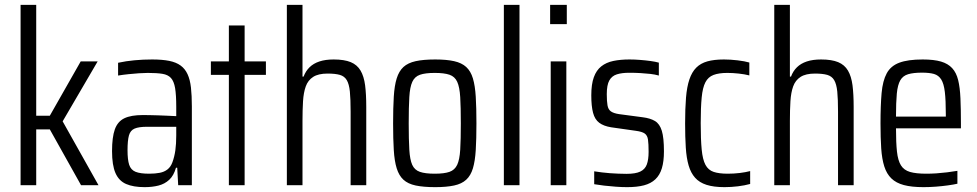

<svg xmlns="http://www.w3.org/2000/svg" viewBox="-20 -763 4027 791"><path d="M64.8 0V-743H129.2V-286.2H185.2L312.5 -510H382.3L238.1 -263.1L385.8 0H313.9L185.2 -230H129.2V0Z M575.8 8Q529.5 8 499.7 -4.9Q469.8 -17.8 455.7 -50.1Q441.6 -82.4 441.6 -140.2Q441.6 -197.8 453.1 -230.1Q464.7 -262.4 492.2 -275.7Q519.7 -289 568.2 -289Q580.1 -289 596.3 -288.7Q612.6 -288.5 631.2 -287.8Q649.9 -287.1 668.9 -286.3Q688 -285.5 706.1 -284.5V-322.9Q706.1 -371.8 701.4 -400Q696.6 -428.2 684.3 -441.7Q671.9 -455.3 648.8 -458.9Q625.8 -462.6 588.7 -462.6Q573.3 -462.6 552.8 -461.2Q532.3 -459.7 510.3 -457.5Q488.4 -455.3 466.5 -451.8V-504.4Q499.1 -511.5 534.2 -514.7Q569.3 -518 606.8 -518Q648.5 -518 677.2 -512.2Q705.8 -506.4 724.1 -493Q742.4 -479.7 752.7 -457.3Q763 -435 766.7 -402.3Q770.4 -369.5 770.4 -324.6V0H714.1L710.1 -72H705Q695.9 -39.7 677.3 -22.4Q658.6 -5 632.8 1.5Q607 8 575.8 8ZM594.3 -47.4Q619.7 -47.4 638.2 -51.1Q656.8 -54.7 670 -65Q683.3 -75.3 690.2 -94.3Q698.6 -116.8 702.4 -143.6Q706.1 -170.5 706.1 -205.1V-240.7H585.4Q551.9 -240.7 534.4 -233.2Q517 -225.8 511.2 -205Q505.4 -184.3 505.4 -144Q505.4 -105 512.2 -84.1Q519.1 -63.1 538.5 -55.2Q557.9 -47.4 594.3 -47.4Z M922.9 0V-454.6H848.8V-510H922.9V-658H987.8V-510H1075.5V-454.6H987.8V0Z M1161.8 0V-743H1226.2V-447.3H1230.7Q1239.3 -470.3 1255.3 -485.9Q1271.3 -501.6 1295.9 -509.8Q1320.5 -518 1354.6 -518Q1398.3 -518 1425 -507Q1451.6 -495.9 1465.5 -472.1Q1479.4 -448.4 1484.2 -411.5Q1488.9 -374.5 1488.9 -322.7V0H1424.5V-302.5Q1424.5 -354.7 1421.4 -385.8Q1418.2 -416.8 1408.6 -432.9Q1399.1 -449 1380.1 -454.5Q1361.2 -459.9 1329.7 -459.9Q1291.5 -459.9 1270.2 -446.2Q1248.8 -432.4 1239.7 -407.1Q1230.6 -381.7 1228.4 -345.8Q1226.2 -309.9 1226.2 -265.1V0Z M1773 8Q1724.4 8 1692.5 1.2Q1660.7 -5.5 1642.1 -22.6Q1623.6 -39.6 1614.3 -69.6Q1605 -99.6 1602.3 -144.9Q1599.5 -190.1 1599.5 -254.5Q1599.5 -319 1602.3 -364.5Q1605 -409.9 1614.3 -439.9Q1623.6 -469.9 1642.1 -487Q1660.7 -504 1692.5 -511Q1724.4 -518 1773 -518Q1819.5 -518 1850.9 -511Q1882.2 -504 1900.7 -487Q1919.3 -469.9 1928.3 -439.9Q1937.3 -409.9 1940 -364.5Q1942.8 -319 1942.8 -254.5Q1942.8 -190.1 1940 -144.9Q1937.3 -99.6 1928.3 -69.6Q1919.3 -39.6 1900.7 -22.6Q1882.2 -5.5 1850.9 1.2Q1819.5 8 1773 8ZM1770.9 -47.4Q1810.2 -47.4 1831.8 -55Q1853.4 -62.6 1863.5 -83.9Q1873.5 -105.2 1876 -146.4Q1878.5 -187.5 1878.5 -254.5Q1878.5 -321.6 1876 -362.9Q1873.5 -404.3 1863.7 -425.8Q1853.9 -447.4 1832.1 -455Q1810.2 -462.6 1770.9 -462.6Q1732.1 -462.6 1710.2 -455Q1688.4 -447.4 1678.6 -425.8Q1668.7 -404.3 1666.3 -362.9Q1663.8 -321.6 1663.8 -254.5Q1663.8 -187.5 1666.3 -146.4Q1668.7 -105.2 1678.3 -83.9Q1687.9 -62.6 1709.8 -55Q1731.6 -47.4 1770.9 -47.4Z M2055.8 0V-743H2120.2V0Z M2246.4 -663.5V-743H2315.1V-663.5ZM2248.8 0V-510H2313.2V0Z M2563.5 8Q2542 8 2517.2 6.2Q2492.4 4.5 2469 1.7Q2445.7 -1.1 2428 -4.1V-57.2Q2443.9 -54.7 2460.1 -52.7Q2476.3 -50.7 2492.7 -49.5Q2509.1 -48.3 2526.3 -47.6Q2543.5 -46.8 2561 -46.8Q2598.2 -46.8 2617.7 -56.1Q2637.3 -65.4 2644.7 -85.3Q2652.1 -105.2 2652.1 -137.3Q2652.1 -170.5 2649.6 -187.7Q2647.2 -204.9 2636.3 -212.8Q2625.4 -220.7 2599.6 -224.1L2497.7 -238.6Q2466.8 -243.6 2448.7 -257.2Q2430.5 -270.8 2423.3 -298.2Q2416 -325.6 2416 -370.3Q2416 -416.1 2426.5 -444.9Q2436.9 -473.7 2457.2 -489.7Q2477.5 -505.8 2506.8 -511.9Q2536.1 -518 2573.4 -518Q2594.5 -518 2616.8 -516.2Q2639.2 -514.5 2659.7 -511.7Q2680.3 -508.9 2694.3 -504.9V-451.8Q2678.3 -456.3 2659.3 -458.5Q2640.3 -460.7 2618.7 -461.9Q2597.1 -463.2 2572.2 -463.2Q2541.8 -463.2 2521.3 -456.7Q2500.8 -450.3 2490.3 -431.6Q2479.8 -412.9 2479.8 -375.1Q2479.8 -346 2482.8 -329Q2485.7 -312 2496.8 -304.1Q2507.9 -296.2 2530.7 -292.8L2627.8 -279.9Q2659.1 -276 2678.4 -264.4Q2697.7 -252.8 2706.5 -224.3Q2715.3 -195.8 2715.3 -139.5Q2715.3 -98.3 2706.8 -70Q2698.3 -41.6 2679.9 -24.3Q2661.6 -7 2633.1 0.5Q2604.5 8 2563.5 8Z M2964.7 8Q2920.2 8 2890.7 -1.5Q2861.1 -11 2843.6 -30.8Q2826 -50.5 2817 -81.3Q2808 -112.1 2805.3 -155.3Q2802.5 -198.5 2802.5 -254.5Q2802.5 -315.8 2806.2 -360.7Q2809.9 -405.7 2820.2 -435.9Q2830.4 -466.2 2848.4 -484.3Q2866.5 -502.4 2894.3 -510.2Q2922.1 -518 2962.3 -518Q2988.5 -518 3018.5 -514.5Q3048.5 -510.9 3067.1 -505.4V-452.3Q3047.6 -457.3 3023.3 -459.9Q2999.1 -462.6 2976.5 -462.6Q2941.4 -462.6 2919.4 -454.2Q2897.4 -445.8 2886.1 -424Q2874.7 -402.2 2870.8 -361.4Q2866.8 -320.5 2866.8 -255.5Q2866.8 -188.5 2870.8 -147.1Q2874.7 -105.8 2886.3 -84Q2897.9 -62.2 2920.2 -54.8Q2942.4 -47.4 2978 -47.4Q3003 -47.4 3027.5 -50.3Q3052 -53.3 3070.5 -58.2V-5.1Q3048.7 1 3020.6 4.5Q2992.4 8 2964.7 8Z M3169.8 0V-743H3234.2V-447.3H3238.7Q3247.3 -470.3 3263.3 -485.9Q3279.3 -501.6 3303.9 -509.8Q3328.5 -518 3362.6 -518Q3406.3 -518 3433 -507Q3459.6 -495.9 3473.5 -472.1Q3487.4 -448.4 3492.2 -411.5Q3496.9 -374.5 3496.9 -322.7V0H3432.5V-302.5Q3432.5 -354.7 3429.4 -385.8Q3426.2 -416.8 3416.6 -432.9Q3407.1 -449 3388.1 -454.5Q3369.2 -459.9 3337.7 -459.9Q3299.5 -459.9 3278.2 -446.2Q3256.8 -432.4 3247.7 -407.1Q3238.6 -381.7 3236.4 -345.8Q3234.2 -309.9 3234.2 -265.1V0Z M3784.5 8Q3735.7 8 3703.6 -0.6Q3671.5 -9.2 3652.2 -28Q3632.8 -46.8 3623.1 -77.3Q3613.4 -107.9 3610.4 -151.6Q3607.5 -195.3 3607.5 -254Q3607.5 -328.5 3612 -379.5Q3616.6 -430.5 3633.2 -461Q3649.7 -491.5 3685 -504.7Q3720.3 -518 3781.3 -518Q3827.5 -518 3856.7 -509.4Q3885.8 -500.8 3902.8 -482.2Q3919.9 -463.7 3927.4 -433.1Q3934.9 -402.6 3936.8 -358.4Q3938.8 -314.2 3938.8 -255.5V-234.3H3671.3Q3671.3 -175.3 3675.3 -138.5Q3679.3 -101.7 3691.7 -81.8Q3704.1 -61.9 3729.1 -54.6Q3754.1 -47.4 3796.2 -47.4Q3816.1 -47.4 3837.6 -48.8Q3859.2 -50.3 3881.6 -53Q3904.1 -55.7 3924.3 -59.2V-6.1Q3908.8 -2.5 3885.3 0.7Q3861.7 4 3835.7 6Q3809.6 8 3784.5 8ZM3876.6 -262V-292.2Q3876.6 -350.2 3872.5 -384.4Q3868.4 -418.6 3857.6 -435.7Q3846.8 -452.8 3827.9 -458.3Q3808.9 -463.7 3778.8 -463.7Q3743.1 -463.7 3721.5 -457.3Q3699.8 -450.9 3689 -432.2Q3678.2 -413.4 3674.7 -377.6Q3671.3 -341.8 3671.3 -282.6H3896.3Z"/></svg>

Font: Saira Thin Condensed
Style: Regular
Weight: 100
Width: 3
Version: Version 1.101